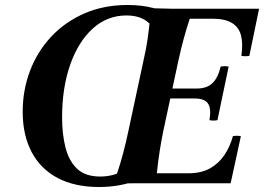

<svg xmlns="http://www.w3.org/2000/svg" viewBox="-20 -735 1059 770"><path d="M442 1 448 -35Q463 -79 474.5 -123Q486 -167 495 -210L555 -490Q566 -537 572 -579Q578 -621 582 -665L587 -702L669 -700H1019L980 -511Q964 -508 948 -511Q955 -560 946.5 -593Q938 -626 910 -643Q882 -660 832 -660H741Q726 -614 716 -577Q706 -540 695 -490L635 -210Q627 -171 620.5 -130Q614 -89 609 -40H735Q787 -40 822.5 -60Q858 -80 880.5 -114Q903 -148 914 -189Q930 -192 946 -189L905 0H520ZM820 -253Q828 -300 814 -320Q800 -340 761 -340H593L601 -380H769Q809 -380 831.5 -401Q854 -422 865 -468Q881 -471 897 -468L852 -253Q836 -250 820 -253ZM680 -666 635 -478Q632 -534 617.5 -578Q603 -622 571.5 -647.5Q540 -673 487 -673Q410 -673 352 -620.5Q294 -568 261.5 -475.5Q229 -383 229 -263Q229 -198 242.5 -144Q256 -90 289 -58.5Q322 -27 382 -27Q434 -27 478.5 -52Q523 -77 556 -122L531 -12Q497 1 458 8Q419 15 377 15Q280 15 211.5 -21Q143 -57 107 -125Q71 -193 71 -287Q71 -373 100 -450Q129 -527 184 -586.5Q239 -646 317 -680.5Q395 -715 492 -715Q605 -715 680 -666Z"/></svg>

Font: Poltawski Nowy SemiBold
Style: Italic
Weight: 600
Italic angle: -12°
Version: Version 1.001;gftools[0.9.25]